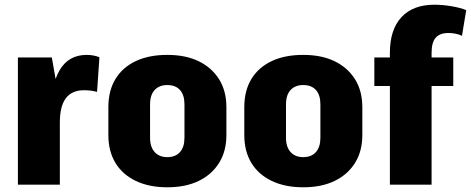

<svg xmlns="http://www.w3.org/2000/svg" viewBox="-20 -784 1999 815"><path d="M56 -540H200L234 -346V0H56ZM195 -295Q195 -421 233 -486Q271 -551 348 -551Q362 -551 376 -548.5Q390 -546 402 -541L392 -394Q366 -401 337 -401Q285 -401 259.5 -367Q234 -333 234 -264Z M690 11Q613 11 556.5 -16Q500 -43 470 -92.5Q440 -142 440 -211V-329Q440 -399 470 -448.5Q500 -498 556 -524.5Q612 -551 690 -551Q768 -551 823.5 -524Q879 -497 910 -447.5Q941 -398 941 -329V-211Q941 -142 910 -92.5Q879 -43 823.5 -16Q768 11 690 11ZM690 -117Q725 -117 744 -138.5Q763 -160 763 -199V-341Q763 -381 744 -402Q725 -423 690 -423Q656 -423 636.5 -402Q617 -381 617 -341V-199Q617 -160 636.5 -138.5Q656 -117 690 -117Z M1267 11Q1190 11 1133.5 -16Q1077 -43 1047 -92.5Q1017 -142 1017 -211V-329Q1017 -399 1047 -448.5Q1077 -498 1133 -524.5Q1189 -551 1267 -551Q1345 -551 1400.5 -524Q1456 -497 1487 -447.5Q1518 -398 1518 -329V-211Q1518 -142 1487 -92.5Q1456 -43 1400.5 -16Q1345 11 1267 11ZM1267 -117Q1302 -117 1321 -138.5Q1340 -160 1340 -199V-341Q1340 -381 1321 -402Q1302 -423 1267 -423Q1233 -423 1213.5 -402Q1194 -381 1194 -341V-199Q1194 -160 1213.5 -138.5Q1233 -117 1267 -117Z M1635 -560Q1635 -658 1684 -711Q1733 -764 1824 -764Q1859 -764 1897 -757.5Q1935 -751 1959 -741L1941 -632Q1929 -638 1913.5 -641Q1898 -644 1884 -644Q1847 -644 1829.5 -624Q1812 -604 1812 -560V0H1635ZM1569 -540H1904V-419H1569Z"/></svg>

Font: Pathway Extreme Condensed ExtraBold
Style: Regular
Weight: 800
Width: 3
Version: Version 1.001;gftools[0.9.26]